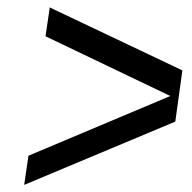

<svg xmlns="http://www.w3.org/2000/svg" viewBox="-20 -520 540 540"><path d="M120 -500V-499L493 -322L473 -178L48 0L60 -82L459 -250L108 -418L120 -499L118 -500Z"/></svg>

Font: Fivo Sans Modern
Style: Italic
Weight: 400
Designer: Alexander Slobzheninov
Foundry: Alexander Slobzheninov
Version: 1.0